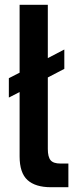

<svg xmlns="http://www.w3.org/2000/svg" viewBox="-20 -783 333 803"><path d="M266 -99V0H193Q128 0 95 -30Q62 -60 62 -129V-398L17 -375V-456L62 -479V-763H180V-540L249 -576V-495L180 -459V-160Q180 -127 191.5 -113Q203 -99 233 -99Z"/></svg>

Font: Open Sauce Sans SemiBold
Style: Regular
Weight: 600
Designer: Alfredo Marco Pradil
Foundry: Creative Sauce Fz LLC
Version: Version 1.477